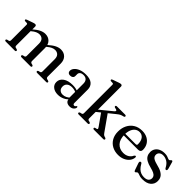

<svg xmlns="http://www.w3.org/2000/svg" viewBox="155 -1738 2751 2751"><g transform="rotate(45 1530.0 -363.0)"><path d="M211 -450V-68.5Q211 -55 216 -48.5Q221 -42 230.5 -39L253 -34Q268.5 -28.5 268.5 -17Q268.5 0 245.5 0H67Q55.5 0 50.2 -4.5Q45 -9 45 -16.5Q45 -22.5 49 -26.8Q53 -31 61.5 -33.5L85.5 -39Q95.5 -42 100.5 -48.5Q105.5 -55 105.5 -68.5V-379.5Q105.5 -390.5 101.8 -395.5Q98 -400.5 89.5 -401.5L55.5 -403Q47 -404.5 43.2 -408Q39.5 -411.5 39.5 -417Q39.5 -423.5 43.8 -427.8Q48 -432 59 -436L142.5 -465.5Q158 -471 167.8 -473.5Q177.5 -476 185.5 -476Q198 -476 204.5 -469Q211 -462 211 -450ZM196.5 -344 177 -363.5 199 -382.5Q259 -436.5 303.2 -458.2Q347.5 -480 388.5 -480Q452 -480 490 -440.2Q528 -400.5 528 -332.5V-70.5Q528 -56 533.8 -49Q539.5 -42 550 -38.5L570.5 -33.5Q585.5 -28.5 585.5 -17Q585.5 0 563 0H386.5Q363.5 0 363.5 -17Q363.5 -28.5 378.5 -34L402 -39Q413 -42 417.8 -49.2Q422.5 -56.5 422.5 -70.5V-316.5Q422.5 -366.5 398.2 -391.2Q374 -416 333.5 -416Q308 -416 279.5 -403.2Q251 -390.5 218 -362.5ZM513.5 -344 494.5 -363.5 516 -382.5Q576 -436.5 620.2 -458.2Q664.5 -480 705.5 -480Q769 -480 807 -440.2Q845 -400.5 845 -332.5V-70.5Q845 -56 850.8 -48.8Q856.5 -41.5 867 -38.5L888 -33.5Q896.5 -31 900.8 -26.8Q905 -22.5 905 -16.5Q905 -9 899.8 -4.5Q894.5 0 882.5 0H703.5Q680.5 0 680.5 -17Q680.5 -28.5 696 -34L719 -39Q730 -42 735 -49.2Q740 -56.5 740 -70.5V-316.5Q740 -366.5 715.5 -391.2Q691 -416 650.5 -416Q625 -416 596.5 -403.2Q568 -390.5 535 -362.5Z M1284.5 -61.5V-71.5L1278 -74.5V-360Q1278 -403.5 1256.2 -426.5Q1234.5 -449.5 1195 -449.5Q1157 -449.5 1138 -433.8Q1119 -418 1119 -396V-357Q1119 -332.5 1103 -319.8Q1087 -307 1059.5 -307Q1035 -307 1022.2 -319.5Q1009.5 -332 1009.5 -353.5Q1009.5 -384 1033.5 -413Q1057.5 -442 1103.2 -460.8Q1149 -479.5 1214.5 -479.5Q1299.5 -479.5 1341 -443Q1382.5 -406.5 1382.5 -345V-74.5Q1382.5 -58 1388.8 -50.8Q1395 -43.5 1406 -43.5Q1418 -43.5 1423.5 -49Q1429 -54.5 1433 -60Q1435.5 -63.5 1438 -65.8Q1440.5 -68 1444.5 -68Q1450 -68 1452.5 -64.2Q1455 -60.5 1455 -54Q1455 -39.5 1445 -24.5Q1435 -9.5 1416 1Q1397 11.5 1369 11.5Q1329.5 11.5 1307 -7.2Q1284.5 -26 1284.5 -61.5ZM987 -104Q987 -163 1039.8 -201Q1092.5 -239 1186.5 -239Q1220.5 -239 1249 -232.8Q1277.5 -226.5 1299 -216.5L1291 -189.5Q1270.5 -198 1248.8 -203.8Q1227 -209.5 1201 -209.5Q1151.5 -209.5 1123.5 -185.8Q1095.5 -162 1095.5 -121Q1095.5 -81 1118.5 -59.5Q1141.5 -38 1177 -38Q1210 -38 1241 -53Q1272 -68 1294 -96L1304.5 -73Q1275 -32.5 1228.5 -10.5Q1182 11.5 1130 11.5Q1066.5 11.5 1026.8 -19.8Q987 -51 987 -104Z M1542 0Q1530.5 0 1526.5 -4.5Q1522.5 -9 1522.5 -16.5Q1522.5 -22.5 1526.5 -26.8Q1530.5 -31 1539.5 -34L1563 -39Q1573 -42 1578 -48.5Q1583 -55 1583 -68.5V-641Q1583 -652 1579.2 -657.2Q1575.5 -662.5 1567 -663L1533 -664.5Q1524.5 -666 1520.8 -669.5Q1517 -673 1517 -679Q1517 -685.5 1521.2 -689.5Q1525.5 -693.5 1536.5 -697.5L1620 -727Q1635.5 -732.5 1645.2 -735Q1655 -737.5 1663 -737.5Q1675.5 -737.5 1682 -730.5Q1688.5 -723.5 1688.5 -711.5V-68.5Q1688.5 -55 1693.5 -48.5Q1698.5 -42 1708 -39L1730.5 -34Q1746 -28.5 1746 -17Q1746 0 1723 0ZM1655 -217 1869 -392Q1886.5 -406 1884.8 -417Q1883 -428 1863.5 -432.5L1843 -436.5Q1834 -439 1830.5 -442.8Q1827 -446.5 1827 -453Q1827 -461 1832.8 -465.2Q1838.5 -469.5 1849 -469.5H2013.5Q2023.5 -469.5 2029.5 -465.2Q2035.5 -461 2035.5 -453.5Q2035.5 -446 2030.5 -441.2Q2025.5 -436.5 2010 -433Q1985 -428 1967.2 -418.5Q1949.5 -409 1921 -386L1665.5 -180ZM1812 -323 1988.5 -73Q2002.5 -54 2012.5 -47Q2022.5 -40 2042.5 -35.5Q2053 -32 2057.5 -27Q2062 -22 2062 -15.5Q2062 -8.5 2056 -4.2Q2050 0 2040 0H1852Q1843 0 1837.5 -4.5Q1832 -9 1832 -16Q1832 -22 1835.2 -25.8Q1838.5 -29.5 1847 -32L1866 -36Q1882.5 -39.5 1883.8 -47.8Q1885 -56 1870 -77L1739.5 -261.5Z M2552.5 -292Q2552.5 -269.5 2539 -257.2Q2525.5 -245 2499.5 -245H2180V-277H2420Q2445 -277 2445 -299Q2445 -366 2416 -403.2Q2387 -440.5 2338.5 -440.5Q2300.5 -440.5 2271.8 -419Q2243 -397.5 2226.5 -357.8Q2210 -318 2210 -264Q2210 -164.5 2257.8 -113Q2305.5 -61.5 2382.5 -61.5Q2432 -61.5 2468.5 -84Q2505 -106.5 2520 -143.5Q2526.5 -151.5 2530.8 -154.8Q2535 -158 2540 -158Q2546.5 -158 2549.8 -152Q2553 -146 2552.5 -138Q2549.5 -97 2522.8 -63Q2496 -29 2451.5 -8.8Q2407 11.5 2350 11.5Q2280 11.5 2226.2 -18Q2172.5 -47.5 2142.8 -100.8Q2113 -154 2113 -226Q2113 -299 2142 -356.2Q2171 -413.5 2224.8 -446.8Q2278.5 -480 2352.5 -480Q2414 -480 2458.8 -456Q2503.5 -432 2528 -389.8Q2552.5 -347.5 2552.5 -292Z M2813 -443Q2775.5 -443 2753.8 -423.5Q2732 -404 2732 -373Q2732 -354 2741 -338.5Q2750 -323 2773.5 -310.2Q2797 -297.5 2840.5 -286.5Q2909.5 -270.5 2948.5 -247.2Q2987.5 -224 3003.5 -194.5Q3019.5 -165 3019.5 -129.5Q3019.5 -66 2974 -27.2Q2928.5 11.5 2843.5 11.5Q2812.5 11.5 2792.2 6Q2772 0.5 2758.8 -5Q2745.5 -10.5 2735.5 -10.5Q2725 -10.5 2719.5 -5Q2714 0.5 2708.8 6.2Q2703.5 12 2695 12Q2688 12 2684.2 7.8Q2680.5 3.5 2676.5 -7L2640 -112.5Q2636 -126 2637.5 -135.2Q2639 -144.5 2648.5 -148Q2657.5 -151.5 2664.5 -147.8Q2671.5 -144 2677 -134.5Q2699.5 -93.5 2725 -69.5Q2750.5 -45.5 2779.2 -35.5Q2808 -25.5 2838.5 -25.5Q2886 -25.5 2909.5 -45.5Q2933 -65.5 2933 -98.5Q2933 -118 2923 -134.2Q2913 -150.5 2886.5 -164.5Q2860 -178.5 2811.5 -190.5Q2750.5 -205 2714.5 -226.2Q2678.5 -247.5 2662.8 -276.8Q2647 -306 2647 -345Q2647 -384.5 2667 -415Q2687 -445.5 2723.2 -462.8Q2759.5 -480 2808.5 -480Q2839.5 -480 2859.2 -474Q2879 -468 2891.8 -461.8Q2904.5 -455.5 2914.5 -455.5Q2925 -455.5 2931 -461.8Q2937 -468 2942.2 -474Q2947.5 -480 2956 -480Q2961.5 -480 2965.8 -475.8Q2970 -471.5 2972 -461.5L3000.5 -361.5Q3004 -347 3003 -337.5Q3002 -328 2992 -324Q2983 -320.5 2976.2 -325.2Q2969.5 -330 2962.5 -342.5Q2934 -397 2894.2 -420Q2854.5 -443 2813 -443Z"/></g></svg>

Font: Fraunces
Style: Regular
Weight: 400
Version: Version 1.000;[b76b70a41]